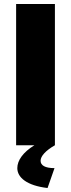

<svg xmlns="http://www.w3.org/2000/svg" viewBox="-20 -730 358 965"><path d="M254 115C206 115 184 101 184 78C184 55 209 27 256 0V-710H61V0H153C96 35 67 76 67 115C67 162 115 203 219 215Z"/></svg>

Font: Raleway Black
Style: Regular
Weight: 900
Designer: Matt McInerney, Pablo Impallari, Rodrigo Fuenzalida
Foundry: Matt McInerney, Pablo Impallari, Rodrigo Fuenzalida
Version: Version 3.000g; ttfautohint (v1.5) -l 8 -r 28 -G 28 -x 14 -D